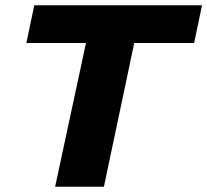

<svg xmlns="http://www.w3.org/2000/svg" viewBox="-20 -708 786 728"><path d="M189 0 306 -545H80L110 -688H746L716 -545H489L374 0Z"/></svg>

Font: Saira Thin Expanded
Style: Bold Italic
Weight: 700
Width: 7
Italic angle: -12°
Version: Version 1.101